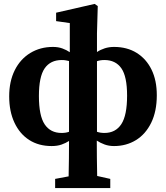

<svg xmlns="http://www.w3.org/2000/svg" viewBox="-20 -735 849 982"><path d="M244 12Q178 12 129.5 -19Q81 -50 54 -107.5Q27 -165 27 -242Q27 -319 55.5 -376Q84 -433 135 -464Q186 -495 251 -495Q278 -495 299.5 -487Q321 -479 337 -468V-617L267 -627V-670L464 -715L480 -704L476 -565V-469Q494 -481 516 -488Q538 -495 563 -495Q630 -495 679 -464.5Q728 -434 755 -379Q782 -324 782 -248Q782 -166 753.5 -107.5Q725 -49 675.5 -18.5Q626 12 563 12Q537 12 515 4Q493 -4 475 -16Q475 27 475.5 72Q476 117 477 165L544 180V227H262V180L331 167Q332 120 332.5 76.5Q333 33 333 -10V-14Q316 -3 294.5 4.5Q273 12 244 12ZM179 -244Q179 -143 208.5 -99Q238 -55 295 -55Q317 -55 333 -61V-423Q325 -425 316 -426.5Q307 -428 296 -428Q238 -428 208.5 -385.5Q179 -343 179 -244ZM514 -428Q493 -428 476 -422V-61Q493 -55 514 -55Q571 -55 600.5 -100Q630 -145 630 -246Q630 -344 600.5 -386Q571 -428 514 -428Z"/></svg>

Font: Source Serif 4
Style: Bold
Weight: 700
Designer: Frank Grießhammer
Foundry: Adobe
Version: Version 4.005;hotconv 1.1.0;makeotfexe 2.6.0